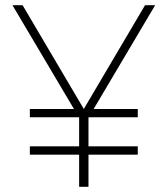

<svg xmlns="http://www.w3.org/2000/svg" viewBox="-20 -720 646 740"><path d="M341 -300H511V-268H322L321 -267V-156H511V-124H321V0H285V-124H95V-156H285V-267L284 -268H95V-300H265L28 -700H67L303 -300L539 -700H578Z"/></svg>

Font: Bai Jamjuree ExtraLight
Style: Regular
Weight: 275
Designer: Katatrad Aksorn Co.,Ltd.
Foundry: Cadson Demak Co.,Ltd.
Version: Version 1.000; ttfautohint (v1.6)